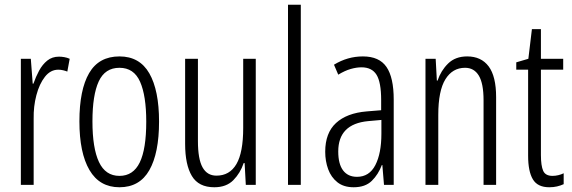

<svg xmlns="http://www.w3.org/2000/svg" viewBox="-20 -780 2413 810"><path d="M229 -541Q239 -541 251 -539Q263 -537 274 -532L264 -478Q257 -481 246.5 -483.5Q236 -486 226 -486Q193 -486 169.5 -456Q146 -426 133.5 -378.5Q121 -331 122 -279V0H68V-532H110L118 -427H121Q131 -456 145 -482Q159 -508 179.5 -524.5Q200 -541 229 -541Z M651 -267Q651 -134 610 -62Q569 10 484 10Q400 10 357.5 -62.5Q315 -135 315 -268Q315 -401 356 -471.5Q397 -542 484 -542Q569 -542 610 -470.5Q651 -399 651 -267ZM370 -268Q370 -155 397.5 -96.5Q425 -38 484 -38Q542 -38 569.5 -94.5Q597 -151 597 -267Q597 -376 571 -435Q545 -494 484 -494Q423 -494 396.5 -436.5Q370 -379 370 -268Z M1059 -532V0H1017L1012 -92H1008Q994 -50 964.5 -20Q935 10 884 10Q818 10 789.5 -37.5Q761 -85 761 -173V-532H815V-185Q815 -109 834.5 -74Q854 -39 893 -39Q949 -39 977.5 -88Q1006 -137 1006 -240V-532Z M1249 0H1195V-760H1249Z M1511 -542Q1580 -542 1610.5 -497.5Q1641 -453 1641 -360V0H1600L1593 -84H1591Q1576 -44 1548.5 -17Q1521 10 1472 10Q1430 10 1403.5 -11Q1377 -32 1364.5 -66Q1352 -100 1352 -140Q1352 -219 1397.5 -261Q1443 -303 1527 -310L1588 -315V-358Q1588 -433 1568.5 -464.5Q1549 -496 1505 -496Q1484 -496 1459.5 -489Q1435 -482 1407 -465L1389 -507Q1446 -542 1511 -542ZM1533 -269Q1407 -257 1407 -141Q1407 -88 1427.5 -61Q1448 -34 1486 -34Q1538 -34 1563.5 -83.5Q1589 -133 1589 -216V-274Z M1951 -542Q2010 -542 2041.5 -500Q2073 -458 2073 -370V0H2020V-357Q2020 -428 2000 -461Q1980 -494 1942 -494Q1889 -494 1859 -445.5Q1829 -397 1829 -295V0H1775V-532H1818L1823 -440H1826Q1840 -482 1870.5 -512Q1901 -542 1951 -542Z M2311 -38Q2323 -38 2335.5 -41Q2348 -44 2358 -49V-3Q2345 3 2330 6.5Q2315 10 2297 10Q2248 10 2228 -23.5Q2208 -57 2208 -123V-486H2158V-517L2209 -532L2224 -657H2262V-532H2356V-486H2262V-126Q2262 -81 2271.5 -59.5Q2281 -38 2311 -38Z"/></svg>

Font: Noto Sans Lao UI ExtCond Light
Style: Regular
Weight: 300
Width: 2
Designer: Monotype Design Team
Foundry: Monotype Imaging Inc.
Version: Version 2.000; ttfautohint (v1.8.4.7-5d5b)